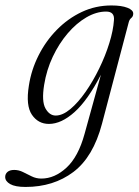

<svg xmlns="http://www.w3.org/2000/svg" viewBox="-94 -458 522 722"><path d="M289.5 7.5Q256.5 132.5 181.8 188.8Q107 245 2 245Q-37 245 -55.8 234.2Q-74.5 223.5 -74.5 207.5Q-74.5 196 -65.8 188.5Q-57 181 -40.5 181Q-23.5 181 -7.5 189Q8.5 197 25.2 205.2Q42 213.5 61.5 213.5Q111.5 213.5 156 172.5Q200.5 131.5 224 45.5L285.5 -177Q236 -81 186.2 -36.5Q136.5 8 90 8Q49.5 8 26 -26.5Q2.5 -61 14.5 -135.5Q23.5 -195 50.8 -249.2Q78 -303.5 119.8 -346Q161.5 -388.5 213.5 -413Q265.5 -437.5 325 -437.5Q363 -437.5 385.2 -428.8Q407.5 -420 407 -406.5Q407 -396.5 399.8 -390.5Q392.5 -384.5 390 -374ZM72 -139Q62 -77 77 -50.2Q92 -23.5 115.5 -23.5Q141.5 -23.5 170.8 -48Q200 -72.5 228 -112.8Q256 -153 279.2 -200.8Q302.5 -248.5 317.2 -296.2Q332 -344 334.5 -382Q337.5 -414.5 305 -414.5Q268.5 -414.5 231 -392.8Q193.5 -371 160.8 -332.8Q128 -294.5 104.5 -244.8Q81 -195 72 -139Z"/></svg>

Font: Fraunces 144pt Soft Light
Style: Italic
Weight: 300
Italic angle: -16°
Version: Version 1.000;[b76b70a41]